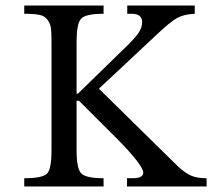

<svg xmlns="http://www.w3.org/2000/svg" viewBox="-20 -677 770 697"><path d="M167 -131V-525Q167 -559 165 -574.5Q163 -590 153 -604.5Q143 -619 123.5 -623Q104 -627 68 -627V-657H356V-627Q289 -627 273.5 -608Q258 -589 258 -525V-337H263L425 -495Q464 -532 480 -553.5Q496 -575 496 -596Q496 -627 458 -627H442V-657H687V-627Q647 -625 623.5 -612Q600 -599 556 -558L339 -355L626 -73Q652 -49 673.5 -39.5Q695 -30 730 -30V0H441V-30H461Q500 -30 500 -50Q500 -81 372 -206Q361 -217 355 -223L267 -311H258V-131Q258 -66 274.5 -48Q291 -30 356 -30V0H68V-30Q135 -30 151 -47Q167 -64 167 -131Z"/></svg>

Font: myMathFont
Style: Regular
Weight: 400
Designer: Ross Mills, John Hudson & Paul Hanslow, Tiro Typeworks Ltd; with prior portions MicroPress Inc., and Coen Hoffman. Math 
Foundry: Tiro Typeworks Ltd
Version: Version 2.13 b171